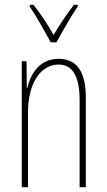

<svg xmlns="http://www.w3.org/2000/svg" viewBox="-20 -783 448 803"><path d="M192 -606H216C242 -653 276 -713 305 -756V-763H289C255 -717 230 -681 204 -637C180 -681 146 -730 120 -763H104V-756C126 -725 165 -656 192 -606ZM225 -537C145 -537 108 -474 94 -415H92L91 -527H71V0H97V-311C97 -445 156 -513 225 -513C279 -513 313 -471 313 -365V0H339V-375C339 -488 298 -537 225 -537Z"/></svg>

Font: Noto Sans Devanagari ExtraCondensed Thin
Style: Regular
Weight: 100
Width: 2
Designer: Jelle Bosma - Monotype Design Team
Foundry: Monotype Imaging Inc.
Version: Version 2.004